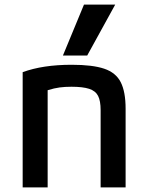

<svg xmlns="http://www.w3.org/2000/svg" viewBox="-20 -810 640 830"><path d="M78 -498Q165 -530 290 -530Q380 -530 430.5 -513Q481 -496 502 -454.5Q523 -413 523 -340V0H415V-334Q415 -374 404 -395.5Q393 -417 365.5 -426Q338 -435 289 -435Q261 -435 238 -432Q215 -429 186 -420V0H78ZM357 -570H252L343 -790H478Z"/></svg>

Font: M PLUS Code Latin 60 Medium
Style: Regular
Weight: 500
Width: 7
Monospace: yes
Designer: Coji Morishita
Foundry: UNDERFOREST DESIGN
Version: Version 1.005; ttfautohint (v1.8.3)